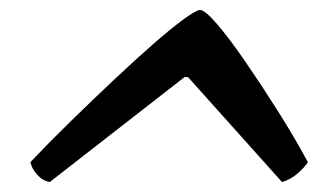

<svg xmlns="http://www.w3.org/2000/svg" viewBox="-20 -737 639 386"><path d="M80 -371Q65 -374 54.5 -386Q44 -398 41 -411Q79 -451 122.5 -493.5Q166 -536 208.5 -576Q251 -616 287.5 -648Q324 -680 349.5 -698.5Q375 -717 382 -717Q392 -717 416.5 -688.5Q441 -660 473 -613.5Q505 -567 538.5 -514Q572 -461 599 -411Q592 -400 578 -388Q564 -376 547 -371L358 -582H351Z"/></svg>

Font: Texturina
Style: Bold Italic
Weight: 700
Italic angle: -11°
Designer: Guillermo Torres Carreño
Foundry: Omnibus-Type
Version: Version 1.002; ttfautohint (v1.8.3)